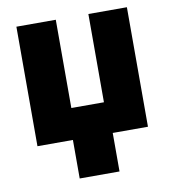

<svg xmlns="http://www.w3.org/2000/svg" viewBox="-80 -599 748 839"><g transform="rotate(-10 294.5 -179.5)"><path d="M539.1 0H382.8V170.9H206.1V0H48.8V-530.3H223.6V-138.7H368.2V-530.3H539.1Z"/></g></svg>

Font: Pretendard JP Black
Style: Regular
Weight: 900
Designer: Base glyphs from Inter by Rasmus Andersson; Hangeul glyphs from Noto Sans CJK(Source Han Sans) by Jang Soo-young and Kan
Foundry: Kil Hyung-jin
Version: Version 1.309